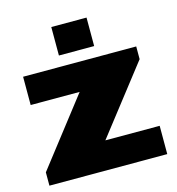

<svg xmlns="http://www.w3.org/2000/svg" viewBox="-107 -813 835 905"><g transform="rotate(-15 310.5 -360.0)"><path d="M23 0V-65L275 -390H36V-528H588V-466L333 -138H598V0ZM225 -581V-720H397V-581Z"/></g></svg>

Font: Archivo SemiExpanded Black
Style: Regular
Weight: 900
Width: 6
Designer: Hector Gatti
Foundry: Omnibus-Type
Version: Version 2.001